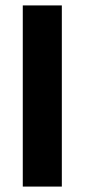

<svg xmlns="http://www.w3.org/2000/svg" viewBox="-20 -688 312 708"><path d="M208 -668V0H64V-668Z"/></svg>

Font: Rambla
Style: Bold
Weight: 700
Designer: Martin Sommaruga
Foundry: Martin Sommaruga
Version: Version 1.001